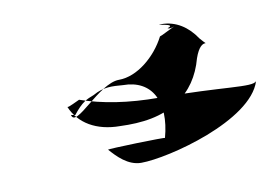

<svg xmlns="http://www.w3.org/2000/svg" viewBox="-46 -535 652 453"><g transform="rotate(-10 280.0 -309.0)"><path d="M111 -312C128 -271 169 -246 226 -246C277 -244 328 -250 367 -278C399 -298 421 -331 432 -372C451 -427 472 -386 446 -417C426 -447 398 -466 363 -466C340 -466 403 -462 376 -454C380 -451 391 -454 400 -459C379 -450 360 -439 355 -438C332 -393 286 -354 242 -354C193 -354 123 -258 116 -292L126 -290C148 -318 159 -322 177 -329C203 -344 224 -342 249 -340C318 -340 348 -284 325 -200C328 -202 185 -198 188 -196C204 -178 228 -152 260 -152C325 -152 532 -205 560 -295C551 -281 480 -296 328 -296C254 -296 193 -306 141 -324C136 -322 113 -310 111 -312Z"/></g></svg>

Font: Zinc
Style: Obl
Weight: 400
Version: Version 1